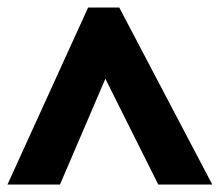

<svg xmlns="http://www.w3.org/2000/svg" viewBox="-28 -737 586 512"><path d="M-8 -245 207 -717H290L538 -245H394L253 -527L132 -245Z"/></svg>

Font: Noto Sans Khmer Black
Style: Regular
Weight: 900
Version: Version 2.003